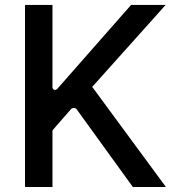

<svg xmlns="http://www.w3.org/2000/svg" viewBox="-20 -747 704 767"><path d="M79.9 0H189.6V-226.2L262.4 -309.7C269.5 -318.2 281.2 -317.5 287.3 -308.9L510.7 0H642.8L348.4 -399.9L641.7 -727.3H503.6L208.8 -392C201.7 -383.9 189.6 -388.1 189.6 -398.8V-727.3H79.9Z"/></svg>

Font: RA Harald Medium
Style: Regular
Weight: 500
Designer: Rasmus Andersson
Foundry: rsms
Version: Version 3.000;hotconv 1.0.109;makeotfexe 2.5.65596